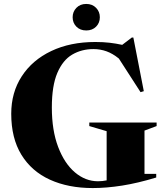

<svg xmlns="http://www.w3.org/2000/svg" viewBox="-20 -941 839 974"><path d="M713 -59H772.5V-40.5Q679 -12 599.5 0.5Q520 13 450.5 13Q326.5 13 233.2 -29.5Q140 -72 88.5 -156Q37 -240 37 -364Q37 -472 90.5 -554.2Q144 -636.5 240.2 -682.2Q336.5 -728 463.5 -728Q503.5 -728 535.8 -724.2Q568 -720.5 600 -713.5L648.5 -750.5H656.5L709.5 -478.5L693 -473.5L583 -644Q551.5 -669.5 520 -680.8Q488.5 -692 454 -692Q394 -692 346.2 -664Q298.5 -636 270.8 -571Q243 -506 243 -395.5Q243 -279.5 275 -195.5Q307 -111.5 360.2 -66.5Q413.5 -21.5 477 -21.5Q499.5 -21.5 521 -26V-275.5L433 -301.5V-319.5H774.5V-301.5L713 -278.5ZM417.5 -786.5Q386.5 -786.5 367.5 -805.8Q348.5 -825 348.5 -853.5Q348.5 -881.5 367.5 -901.2Q386.5 -921 417.5 -921Q448.5 -921 467.5 -901.2Q486.5 -881.5 486.5 -853.5Q486.5 -825 467.5 -805.8Q448.5 -786.5 417.5 -786.5Z"/></svg>

Font: Newsreader Display
Style: Bold
Weight: 700
Designer: Hugues Gentile
Foundry: Production Type
Version: Version 1.001